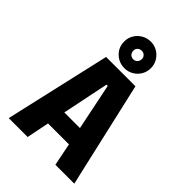

<svg xmlns="http://www.w3.org/2000/svg" viewBox="-275 -1083 1199 1199"><g transform="rotate(45 325.0 -483.0)"><path d="M615.5 0H448.5L418.5 -150H233.5L203.5 0H36.5L196.5 -700H455.5ZM320.5 -579.5 257 -270.5H395L331.5 -579.5ZM327.5 -731Q278 -731 243 -764.5Q208 -798 208 -849Q208 -881 224 -907.5Q240 -934 267.2 -949.8Q294.5 -965.5 327.5 -965.5Q359 -965.5 385.5 -949.8Q412 -934 428 -907.5Q444 -881 444 -849Q444 -815 428 -788.5Q412 -762 385.5 -746.5Q359 -731 327.5 -731ZM327.5 -809.5Q342.5 -809.5 353.2 -820.5Q364 -831.5 364 -849.5Q364 -864.5 353.2 -874.8Q342.5 -885 327.5 -885Q310 -885 299.5 -874.8Q289 -864.5 289 -849.5Q289 -831.5 299.5 -820.5Q310 -809.5 327.5 -809.5Z"/></g></svg>

Font: Trispace
Style: Bold
Weight: 700
Designer: Tyler Finck
Foundry: Etcetera Type Company
Version: Version 1.210; ttfautohint (v1.8.3)